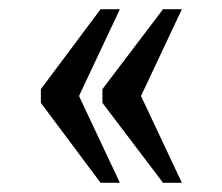

<svg xmlns="http://www.w3.org/2000/svg" viewBox="-20 -479 484 418"><path d="M335 -81H376L287 -270L376 -459H335L203 -285V-255ZM199 -81H241L152 -270L241 -459H199L69 -285V-255Z"/></svg>

Font: Noto Serif Ethiopic Cn
Style: Regular
Weight: 400
Width: 3
Designer: Monotype Design Team
Foundry: Monotype Imaging Inc.
Version: Version 2.102